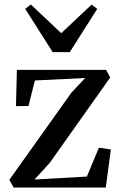

<svg xmlns="http://www.w3.org/2000/svg" viewBox="-20 -833 536 853"><path d="M358.5 -486.5 135 -475.5 106.5 -362 51 -361.5 55 -522.5H451.5L469.5 -488.5L201 -109.5L133.5 -35.5L366 -48.5L419.5 -177L472.5 -169L450 0H40.5L21.5 -34L297 -421ZM214 -601.5 92 -793.5 117 -813 252 -685.5 387 -812.5 412 -793.5 290 -601.5Z"/></svg>

Font: Merriweather 96pt Medium
Style: Regular
Weight: 500
Version: Version 2.100